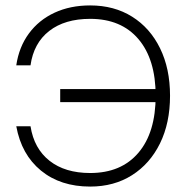

<svg xmlns="http://www.w3.org/2000/svg" viewBox="-20 -680 692 708"><path d="M586.5 -351.5H202V-303.5H586.5ZM607 -327Q607 -427 570.2 -502Q533.5 -577 467.2 -618.5Q401 -660 312.5 -660Q239 -660 181.2 -633.2Q123.5 -606.5 86.8 -556.8Q50 -507 40 -439H92.5Q104 -521 161.5 -565.8Q219 -610.5 312.5 -610.5Q427 -610.5 490.5 -535.8Q554 -461 554 -327Q554 -191.5 490.5 -116.8Q427 -42 312.5 -42Q220 -42 162.8 -87Q105.5 -132 92.5 -214.5H40Q59 -110 131 -51Q203 8 312.5 8Q400.5 8 466.8 -34Q533 -76 570 -151.2Q607 -226.5 607 -327Z"/></svg>

Font: Overused Grotesk Light
Style: Regular
Weight: 300
Designer: RandomMaerks
Version: Version 0.005